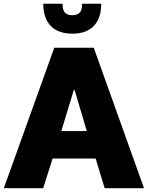

<svg xmlns="http://www.w3.org/2000/svg" viewBox="-25 -986 774 1006"><path d="M250.5 -155.3 201.2 0H-4.9L259.3 -735.8H466.3L729.5 0H523.4L476.1 -155.3ZM361.3 -513.2 296.4 -299.3H429.7L366.2 -513.2ZM505.4 -966.3Q505.4 -891.1 466.8 -850.3Q428.2 -809.6 354 -809.6Q279.8 -809.6 240.7 -850.3Q201.7 -891.1 201.7 -966.3H302.7Q302.7 -932.1 315.7 -919.2Q328.6 -906.2 354 -906.2Q379.4 -906.2 392.3 -919.2Q405.3 -932.1 405.3 -966.3Z"/></svg>

Font: Estedad-FD Black
Style: Regular
Weight: 900
Designer: Amin Abedi
Version: Version 7.3